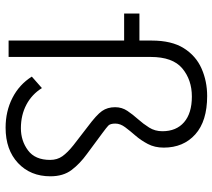

<svg xmlns="http://www.w3.org/2000/svg" viewBox="-58 -710 778 703"><g transform="rotate(90 331.5 -358.0)"><path d="M447 11Q387 11 338 -14Q289 -39 260 -85L302 -122Q325 -85 363 -65Q401 -45 449 -45Q495 -45 530 -71Q565 -97 565 -152Q565 -178 551.5 -197Q538 -216 511 -237.5Q484 -259 443 -290Q400 -322 386 -342Q372 -362 372 -390Q372 -415 385.5 -435Q399 -455 416 -474Q433 -493 446.5 -514.5Q460 -536 460 -563Q460 -614 427 -642.5Q394 -671 333 -671Q272 -671 230 -636Q188 -601 188 -520V0H128V-423H29V-479H128V-524Q128 -597 156 -641.5Q184 -686 230.5 -706.5Q277 -727 331 -727Q423 -727 471.5 -683.5Q520 -640 520 -568Q520 -535 506.5 -509.5Q493 -484 476 -464.5Q459 -445 445.5 -427Q432 -409 432 -391Q432 -372 439.5 -365Q447 -358 466 -344Q507 -313 543 -287Q579 -261 602 -230.5Q625 -200 625 -153Q625 -80 576.5 -34.5Q528 11 447 11Z"/></g></svg>

Font: Zen Kaku Gothic Antique
Style: Regular
Weight: 400
Designer: Yoshimichi Ohira
Foundry: Positype
Version: Version 1.001